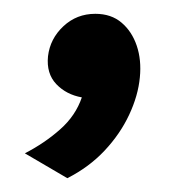

<svg xmlns="http://www.w3.org/2000/svg" viewBox="-20 -136 248 278"><path d="M77.5 122 16 86Q45 71 67.2 51.2Q89.5 31.5 98.5 5Q76 1 61.5 -14.2Q47 -29.5 49.5 -54.5Q52.5 -80 71.8 -98Q91 -116 118 -116Q141 -116 156 -103.2Q171 -90.5 178 -69.8Q185 -49 182.5 -24Q180 2.5 167 30.2Q154 58 131.5 82Q109 106 77.5 122Z"/></svg>

Font: Karla Medium
Style: Italic
Weight: 500
Italic angle: -8°
Designer: Jonathan Pinhorn
Version: Version 2.001